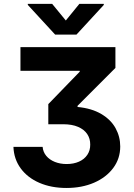

<svg xmlns="http://www.w3.org/2000/svg" viewBox="-20 -770 680 977"><path d="M319.1 64.7Q354.5 64.7 381.8 52.6Q409.1 40.5 424.3 17.9Q439.5 -4.7 439.1 -34.1Q439.5 -64.2 424 -87.5Q408.6 -110.9 377.4 -124.4Q346.2 -137.8 301.6 -137.8H225.8V-240.2L385.8 -405.3V-409.6H84.1V-530.3H567.3V-424.4L374.6 -231.5V-225.7Q446.5 -218.9 495.4 -189.9Q544.2 -161 568 -117.8Q591.8 -74.6 591.8 -24.7Q591.8 37 556.2 84.9Q520.5 132.8 458.6 159.7Q396.6 186.5 318.3 186.5Q241.2 186.5 180.8 160.5Q120.3 134.4 85.5 87Q50.7 39.5 48.4 -22.5H196.9Q199.1 3.4 215.4 23.1Q231.7 42.8 258.9 53.8Q286.1 64.7 319.1 64.7ZM314.9 -665.7 383.9 -750.4H508.2V-745L369 -593.8H260.7L121.5 -745V-750.4H245.4Z"/></svg>

Font: WEMIX Pretendard Variable
Style: Regular
Weight: 400
Designer: Base glyphs from Inter by Rasmus Andersson; Hangeul glyphs from Noto Sans CJK(Source Han Sans) by Jang Soo-young and Kan
Foundry: Kil Hyung-jin
Version: Version 1.000;Glyphs 3.2 (3208)